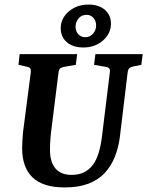

<svg xmlns="http://www.w3.org/2000/svg" viewBox="-20 -809 645 841"><path d="M263 12Q169 12 123 -31.5Q77 -75 77 -160Q77 -175 78 -193Q79 -211 81 -231L115 -493Q116 -505 112 -510Q108 -515 97 -517L61 -525L66 -572H318L312 -525L260 -516Q252 -514 245 -510.5Q238 -507 236 -489L206 -249Q203 -228 201 -203Q199 -178 199 -152Q199 -99 223 -71Q247 -43 293 -43Q325 -43 347.5 -54Q370 -65 386 -86Q402 -107 411.5 -137.5Q421 -168 426 -206L461 -491Q463 -503 459 -508.5Q455 -514 444 -516L392 -525L398 -572H605L599 -525L564 -518Q554 -516 547.5 -511Q541 -506 539 -491L505 -209Q499 -162 482.5 -121Q466 -80 437.5 -50Q409 -20 366 -4Q323 12 263 12ZM345 -601Q300 -601 273 -624Q246 -647 246 -686Q246 -728 281 -758.5Q316 -789 368 -789Q413 -789 439.5 -766Q466 -743 466 -705Q466 -662 431 -631.5Q396 -601 345 -601ZM353 -646Q375 -646 388 -662Q401 -678 401 -697Q401 -718 389 -731Q377 -744 359 -744Q337 -744 324 -728Q311 -712 311 -692Q311 -672 323 -659Q335 -646 353 -646Z"/></svg>

Font: Yrsa SemiBold
Style: Italic
Weight: 600
Italic angle: -7.10001°
Version: Version 2.004